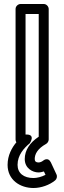

<svg xmlns="http://www.w3.org/2000/svg" viewBox="-20 -699 322 962"><path d="M108 -25V-629H174V-14C129 16 104 54 104 98C104 144 143 165 173 165C183 165 193 162 200 160L208 177C189 187 166 193 148 193C99 193 68 169 68 127C68 78 100 43 129 19C129 19 160 -25 113 -25ZM58 0C58 2 58 7 62 14C40 40 18 79 18 127C18 203 81 243 148 243C186 243 228 228 256 205C264 199 268 186 263 175L235 115C221 86 199 104 196 106C190 111 181 115 173 115C161 115 154 110 154 98C154 73 168 46 211 22C218 18 224 9 224 0V-654C224 -665 214 -679 199 -679H83C72 -679 58 -669 58 -654Z"/></svg>

Font: Falling Sky
Style: Ou
Weight: 400
Designer: Paul D. Hunt
Foundry: Adobe Systems Incorporated
Version: Version 1.02